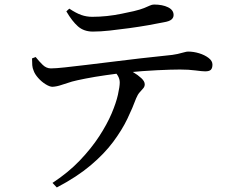

<svg xmlns="http://www.w3.org/2000/svg" viewBox="-20 -768 1040 845"><path d="M211 37Q281 -9 331.5 -62Q382 -115 416.5 -168Q451 -221 471 -268Q491 -315 499 -351Q507 -387 507 -405Q507 -420 499 -434Q491 -448 472 -465L522 -475Q543 -464 565 -451Q587 -438 602 -424Q617 -410 617 -397Q617 -387 610.5 -379.5Q604 -372 595 -362Q586 -352 579 -335Q564 -294 540.5 -245Q517 -196 478 -143.5Q439 -91 378.5 -40Q318 11 230 57ZM211 -386Q199 -386 181 -397Q163 -408 148 -425Q133 -442 128 -457Q123 -468 122 -481Q121 -494 121 -511L137 -517Q152 -498 168 -482.5Q184 -467 204 -467Q225 -467 266 -471.5Q307 -476 361.5 -482.5Q416 -489 476.5 -496.5Q537 -504 596.5 -511Q656 -518 707 -523Q742 -526 761.5 -530.5Q781 -535 791 -538Q801 -541 808 -541Q832 -541 856.5 -533.5Q881 -526 898 -513Q915 -500 915 -484Q915 -468 908 -461Q901 -454 883 -454Q870 -454 840.5 -458Q811 -462 772 -462Q735 -462 672 -459Q609 -456 538 -449Q494 -444 445 -437Q396 -430 355.5 -422Q315 -414 297 -409Q273 -402 251.5 -394.5Q230 -387 211 -386ZM389 -629Q349 -629 323 -652Q297 -675 272 -718L285 -730Q315 -710 338 -702Q361 -694 386 -694Q418 -694 451 -697.5Q484 -701 515 -707.5Q546 -714 569 -719Q598 -726 614 -732.5Q630 -739 639.5 -743.5Q649 -748 658 -748Q695 -748 719.5 -736Q744 -724 744 -702Q744 -690 734.5 -682Q725 -674 701 -670Q672 -664 632 -657Q592 -650 548 -644Q504 -638 463 -633.5Q422 -629 389 -629Z"/></svg>

Font: Noto Serif SC ExtraLight Medium
Style: Regular
Weight: 500
Version: Version 2.002-H1;hotconv 1.1.0;makeotfexe 2.6.0